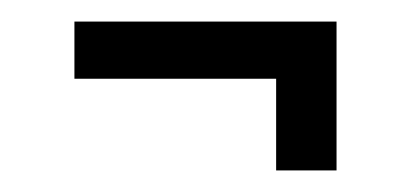

<svg xmlns="http://www.w3.org/2000/svg" viewBox="-20 -346 381 178"><path d="M49 -273V-326H292V-188H236V-273Z"/></svg>

Font: Bricolage Grotesque 12pt Condensed ExtraLight
Style: Regular
Weight: 200
Width: 3
Designer: Mathieu Triay
Foundry: Atelier Triay
Version: Version 1.001; ttfautohint (v1.8.4.7-5d5b);gftools[0.9.33.de